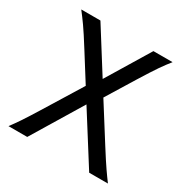

<svg xmlns="http://www.w3.org/2000/svg" viewBox="-162 -854 971 996"><g transform="rotate(30 323.5 -356.5)"><path d="M161.1 -542Q137.7 -579.6 120.8 -605.2Q104 -630.9 90.8 -649.7Q77.6 -668.5 66.7 -682.9Q55.7 -697.3 43.9 -712.9H158.7L320.3 -456.1L476.1 -712.9H590.8Q579.6 -698.7 568.6 -684.3Q557.6 -669.9 544.4 -650.6Q531.2 -631.3 514.4 -605.2Q497.6 -579.1 474.6 -542L371.6 -374.5L504.4 -164.1Q528.3 -126 544.7 -101.1Q561 -76.2 573 -58.8Q585 -41.5 594.5 -28.3Q604 -15.1 615.2 0H502.9L313.5 -299.8L131.8 0H19.5Q31.2 -15.6 41 -29.3Q50.8 -43 62.5 -60.5Q74.2 -78.1 90.1 -103Q106 -127.9 129.4 -166L262.2 -381.3Z"/></g></svg>

Font: Andika New Basic
Style: Regular
Weight: 400
Designer: Victor Gaultney, Annie Olsen, Julie Remington, Don Collingsworth, Eric Hays
Foundry: SIL International
Version: Version 5.500; ttfautohint (v1.8.3)